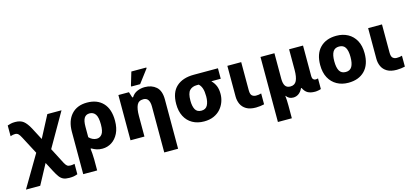

<svg xmlns="http://www.w3.org/2000/svg" viewBox="-76 -1393 4862 2250"><g transform="rotate(-15 2355.0 -267.5)"><path d="M17 241 245 -145 133 -358Q115 -393 100 -407Q85 -421 61 -421Q49 -421 35 -418.5Q21 -416 5 -410V-540Q25 -547 46.5 -552Q68 -557 98 -557Q162 -557 199 -527.5Q236 -498 272 -431L349 -284L488 -549H660L425 -140L525 53Q541 82 555 92.5Q569 103 594 103Q604 103 615.5 102Q627 101 645 97V223Q620 232 599.5 236Q579 240 544 240Q500 240 472.5 227.5Q445 215 423.5 185.5Q402 156 376 106L320 -1L190 241Z M712 240V-274Q712 -407 780.5 -483Q849 -559 970 -559Q1094 -559 1164 -484.5Q1234 -410 1234 -270Q1234 -180 1203 -117.5Q1172 -55 1120.5 -22.5Q1069 10 1008 10Q970 10 939.5 0Q909 -10 883 -26H872Q875 -2 878 35.5Q881 73 881 105V240ZM974 -120Q1013 -120 1038 -153Q1063 -186 1063 -269Q1063 -358 1037.5 -393.5Q1012 -429 967 -429Q923 -429 902 -395.5Q881 -362 881 -289V-163Q900 -143 924 -131.5Q948 -120 974 -120Z M1695 240V-317Q1695 -369 1676.5 -397.5Q1658 -426 1619 -426Q1561 -426 1540 -380.5Q1519 -335 1519 -250V0H1350V-549H1478L1500 -480H1510Q1536 -522 1579 -540.5Q1622 -559 1671 -559Q1755 -559 1809 -511.5Q1863 -464 1863 -358V240ZM1521 -606V-619L1568 -776H1750V-766L1629 -606Z M2242 10Q2162 10 2102 -24Q2042 -58 2009.5 -121Q1977 -184 1977 -271Q1977 -412 2053.5 -481Q2130 -550 2265 -550H2558V-423H2444Q2478 -388 2494 -348.5Q2510 -309 2510 -252Q2510 -204 2493.5 -157.5Q2477 -111 2444 -73Q2411 -35 2360.5 -12.5Q2310 10 2242 10ZM2244 -120Q2296 -120 2318 -160.5Q2340 -201 2340 -268Q2340 -328 2327.5 -365Q2315 -402 2291 -423H2267Q2212 -423 2180 -390Q2148 -357 2148 -266Q2148 -199 2169.5 -159.5Q2191 -120 2244 -120Z M2871 10Q2798 10 2754.5 -16Q2711 -42 2691.5 -84.5Q2672 -127 2672 -177V-549H2840V-208Q2840 -158 2859.5 -141.5Q2879 -125 2906 -125Q2924 -125 2939 -127Q2954 -129 2971 -134V-2Q2952 3 2923.5 6.5Q2895 10 2871 10Z M3074 240V-549H3243V-239Q3243 -182 3262 -153Q3281 -124 3324 -124Q3378 -124 3399.5 -169Q3421 -214 3421 -299V-549H3590V-185Q3590 -151 3602 -139Q3614 -127 3631 -127Q3637 -127 3646.5 -128.5Q3656 -130 3660 -132V-3Q3652 1 3628.5 5.5Q3605 10 3588 10Q3534 10 3500.5 -8.5Q3467 -27 3445 -73H3438Q3419 -32 3389.5 -11Q3360 10 3324 10Q3295 10 3275 -1Q3255 -12 3240 -33H3237Q3240 -14 3241.5 21.5Q3243 57 3243 84V240Z M4264 -276Q4264 -138 4191.5 -64Q4119 10 3993 10Q3915 10 3854.5 -23.5Q3794 -57 3759.5 -120.5Q3725 -184 3725 -276Q3725 -412 3797.5 -485.5Q3870 -559 3996 -559Q4074 -559 4134.5 -526Q4195 -493 4229.5 -430Q4264 -367 4264 -276ZM3896 -276Q3896 -199 3919 -159.5Q3942 -120 3995 -120Q4047 -120 4070 -159.5Q4093 -199 4093 -276Q4093 -352 4070 -390.5Q4047 -429 3994 -429Q3942 -429 3919 -390.5Q3896 -352 3896 -276Z M4579 10Q4506 10 4462.5 -16Q4419 -42 4399.5 -84.5Q4380 -127 4380 -177V-549H4548V-208Q4548 -158 4567.5 -141.5Q4587 -125 4614 -125Q4632 -125 4647 -127Q4662 -129 4679 -134V-2Q4660 3 4631.5 6.5Q4603 10 4579 10Z"/></g></svg>

Font: Noto Sans ExtraBold
Style: Regular
Weight: 800
Designer: Monotype Design Team
Foundry: Monotype Imaging Inc.
Version: Version 2.007